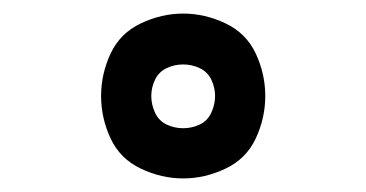

<svg xmlns="http://www.w3.org/2000/svg" viewBox="-20 -796 540 283"><path d="M250 -533Q218 -533 187.5 -547.5Q157 -562 143 -592Q129 -622 129 -654.5Q129 -687 143 -717Q157 -747 187.5 -761.5Q218 -776 250 -776Q282 -776 312.5 -761.5Q343 -747 357 -717Q371 -687 371 -654.5Q371 -622 357 -592Q343 -562 312.5 -547.5Q282 -533 250 -533ZM250 -607Q263 -607 274.5 -612.5Q286 -618 291.5 -630Q297 -642 297 -654.5Q297 -667 291.5 -678.5Q286 -690 274.5 -695.5Q263 -701 250 -701Q237 -701 225.5 -695.5Q214 -690 208.5 -678.5Q203 -667 203 -654.5Q203 -642 208.5 -630Q214 -618 225.5 -612.5Q237 -607 250 -607Z"/></svg>

Font: Iosevka SS08
Style: Regular
Weight: 400
Monospace: yes
Designer: Belleve Invis
Foundry: Belleve Invis
Version: 2.1.0; ttfautohint (v1.8.2)